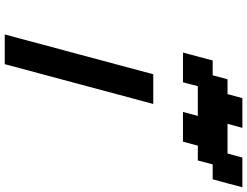

<svg xmlns="http://www.w3.org/2000/svg" viewBox="-136 -904 1040 808"><g transform="rotate(90 384.0 -500.0)"><path d="M125 0H250Q277.8 -104 333.7 -312.3Q389.6 -520.5 417.5 -625H292.5Q264.6 -520.5 208.7 -312.3Q152.8 -104 125 0ZM451.2 -750H576.2L592.8 -812.5H655.3L671.9 -875H734.4Q740.2 -895.5 751.5 -937.3Q762.7 -979 768.1 -1000H643.1L626 -937.5H501L518.1 -1000H393.1L376 -937.5H313.5L296.9 -875H234.4Q229 -854 217.8 -812.5Q206.5 -771 201.2 -750H326.2L342.8 -812.5H467.8Z"/></g></svg>

Font: Faithful 32x
Style: Oblique
Weight: 400
Foundry: Faithful Resource Pack
Version: Version 1.0; January 27, 2023